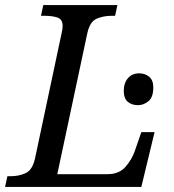

<svg xmlns="http://www.w3.org/2000/svg" viewBox="-40 -734 683 754"><path d="M-20 0 -11 -42H2Q35 -42 61.5 -54.5Q88 -67 98 -114L202 -604Q206 -620 206 -632Q206 -658 186 -665Q166 -672 134 -672H121L130 -714H421L412 -672H399Q366 -672 339.5 -660.5Q313 -649 303 -604L185 -50H382Q428 -50 453 -79Q478 -108 489 -140L515 -215H567L515 0ZM502 -321Q477 -321 461.5 -334.5Q446 -348 446 -376Q446 -408 462.5 -427Q479 -446 506 -446Q530 -446 546 -432.5Q562 -419 562 -391Q562 -352 543 -336.5Q524 -321 502 -321Z"/></svg>

Font: NotoSerif-Italic
Style: Regular
Weight: 400
Italic angle: -12°
Designer: Monotype Design Team
Foundry: Monotype Imaging Inc.
Version: Version 2.007; ttfautohint (v1.8) -l 8 -r 50 -G 200 -x 14 -D